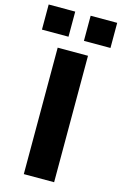

<svg xmlns="http://www.w3.org/2000/svg" viewBox="-155 -975 655 1034"><g transform="rotate(15 173.0 -458.5)"><path d="M89 0V-705H258V0ZM216 -777V-917H364V-777ZM-18 -777V-917H130V-777Z"/></g></svg>

Font: Nunito Sans 10pt SemiExpanded ExtraBold
Style: Regular
Weight: 800
Width: 6
Designer: Vernon Adams
Foundry: Vernon Adams
Version: Version 3.101;gftools[0.9.27]